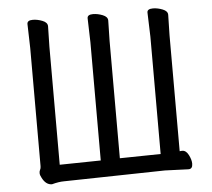

<svg xmlns="http://www.w3.org/2000/svg" viewBox="-52 -770 925 839"><g transform="rotate(-5 410.5 -350.5)"><path d="M142.6 13.2Q115.7 13.2 99.6 -19Q92.8 -30.8 92.8 -40Q92.8 -48.8 96.2 -54.4Q99.6 -60.1 99.6 -69.8V-587.9L96.7 -693.8Q96.7 -710 121.6 -710Q141.6 -710 163.6 -701.4Q185.5 -692.9 185.5 -675.8L183.6 -586.9V-68.8L363.8 -71.8V-589.8L360.8 -695.8Q360.8 -711.9 385.7 -711.9Q405.8 -711.9 427.7 -703.4Q449.7 -694.8 449.7 -678.2L447.8 -588.9V-74.2L627 -77.1V-591.8L623.5 -698.2Q623.5 -713.9 648.9 -713.9Q668.9 -713.9 690.9 -705.3Q712.9 -696.8 712.9 -680.2L710.9 -590.8V-82L721.7 -83Q738.8 -83 749.8 -61.5Q760.7 -40 760.7 -22.9Q760.7 0 742.7 0L639.6 -3.9L195.8 4.9Q172.9 4.9 142.6 13.2Z"/></g></svg>

Font: LXGW WenKai GB Screen
Style: Regular
Weight: 400
Designer: LXGW / Fontworks Inc.
Foundry: LXGW / Fontworks Inc.
Version: Version 1.321;February 19, 2024;FontCreator 14.0.0.2901 64-b